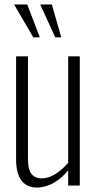

<svg xmlns="http://www.w3.org/2000/svg" viewBox="-20 -830 435 859"><path d="M143 9Q117 9 96.5 -3.5Q76 -16 64 -43.5Q52 -71 52 -117V-578H105V-123Q105 -70 121.5 -51Q138 -32 166 -32Q197 -32 228 -51.5Q259 -71 285 -102V-578H337V0H285V-68Q257 -33 220.5 -12Q184 9 143 9ZM129 -663 43 -810H102L158 -663ZM227 -663 160 -810H212L254 -663Z"/></svg>

Font: Oswald ExtraLight
Style: Regular
Weight: 250
Designer: Vernon Adams
Foundry: Vernon Adams
Version: Version 4.100; ttfautohint (v1.8.1.43-b0c9)